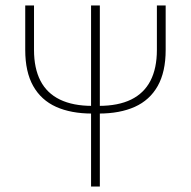

<svg xmlns="http://www.w3.org/2000/svg" viewBox="-20 -680 696 700"><path d="M316 -266Q239 -266 184.5 -290.5Q130 -315 101 -366.5Q72 -418 72 -498V-660H104V-498Q104 -431 127.5 -385.5Q151 -340 198.5 -317Q246 -294 316 -294H340Q411 -294 458 -317Q505 -340 528.5 -385.5Q552 -431 552 -498V-660H584V-498Q584 -418 555 -366.5Q526 -315 471.5 -290.5Q417 -266 340 -266ZM312 0V-660H344V0Z"/></svg>

Font: Source Sans 3 VF
Style: Regular
Weight: 200
Designer: Paul D. Hunt
Foundry: Adobe
Version: Version 3.046;hotconv 1.0.118;makeotfexe 2.5.65603